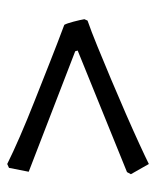

<svg xmlns="http://www.w3.org/2000/svg" viewBox="31 -540 442 545"><g transform="rotate(-90 252.5 -267.0)"><path d="M60 -66 31 -117 37 -128 382 -268 380 -275 38 -407 49 -463 60 -468Q92 -452 138 -432Q184 -412 238.5 -390.5Q293 -369 348.5 -347Q404 -325 455 -306Q459 -299 464 -280Q469 -261 471 -249L467 -240Q438 -230 394 -212Q350 -194 300 -173Q250 -152 202 -131Q154 -110 116 -92.5Q78 -75 60 -66Z"/></g></svg>

Font: Labrada Medium
Style: Regular
Weight: 500
Designer: Mercedes Jáuregui
Foundry: Omnibus-Type Team
Version: Version 1.000; ttfautohint (v1.8.4.7-5d5b)